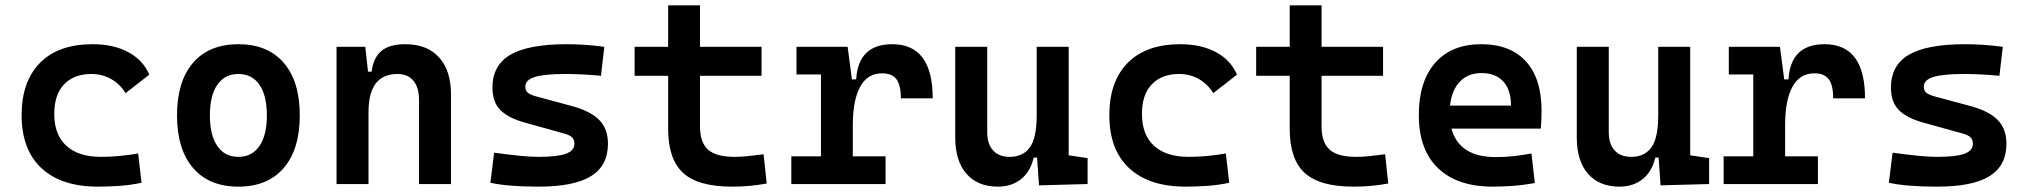

<svg xmlns="http://www.w3.org/2000/svg" viewBox="-20 -694 7657 724"><path d="M349.1 9.8Q211.4 9.8 136.5 -59.8Q61.5 -129.4 61.5 -259.8Q61.5 -386.7 130.9 -457Q200.2 -527.3 329.1 -527.3Q407.7 -527.3 463.4 -497.6Q519 -467.8 543 -412.6L453.6 -342.8Q432.1 -377.4 398.7 -396.2Q365.2 -415 325.2 -415Q258.8 -415 221.7 -376Q184.6 -336.9 184.6 -264.6Q184.6 -185.5 230.5 -144Q276.4 -102.5 360.8 -102.5Q396.5 -102.5 431.9 -106Q467.3 -109.4 501 -115.2L513.7 -4.9Q473.6 3.9 431.6 6.8Q389.6 9.8 349.1 9.8Z M878.9 9.8Q768.6 9.8 708 -60.5Q647.5 -130.9 647.5 -258.8Q647.5 -387.2 708 -457.3Q768.6 -527.3 878.9 -527.3Q989.3 -527.3 1049.8 -457.3Q1110.4 -387.2 1110.4 -258.8Q1110.4 -130.9 1049.8 -60.5Q989.3 9.8 878.9 9.8ZM878.9 -102.5Q930.2 -102.5 958.3 -143.3Q986.3 -184.1 986.3 -258.8Q986.3 -334 958.3 -374.5Q930.2 -415 878.9 -415Q827.6 -415 799.6 -374.5Q771.5 -334 771.5 -258.8Q771.5 -184.1 799.6 -143.3Q827.6 -102.5 878.9 -102.5Z M1560.1 0V-317.4Q1560.1 -364.3 1538.8 -389.6Q1517.6 -415 1478.5 -415Q1369.6 -415 1369.6 -271.5V0H1249V-517.6H1357.4L1367.7 -423.8H1381.3Q1387.7 -476.1 1418 -501.7Q1448.2 -527.3 1508.8 -527.3Q1590.8 -527.3 1635.7 -477.5Q1680.7 -427.7 1680.7 -336.9V0Z M2010.7 9.8Q1894.5 9.8 1829.1 -4.9L1843.3 -118.2Q1900.4 -110.4 1941.4 -106.4Q1982.4 -102.5 2010.7 -102.5Q2082 -102.5 2114 -114.3Q2146 -126 2146 -151.4Q2146 -168 2136.7 -176.5Q2127.4 -185.1 2107.4 -190.4L1958.5 -231.9Q1896.5 -249 1866.7 -279.1Q1836.9 -309.1 1836.9 -363.8Q1836.9 -448.2 1905 -487.8Q1973.1 -527.3 2117.2 -527.3Q2151.9 -527.3 2186.5 -524.9Q2221.2 -522.5 2258.8 -517.6L2246.1 -408.2Q2203.6 -412.1 2171.6 -413.6Q2139.6 -415 2114.3 -415Q2033.2 -415 1997.1 -403.8Q1960.9 -392.6 1960.9 -367.7Q1960.9 -351.1 1971.7 -343.3Q1982.4 -335.4 2004.9 -329.6L2129.9 -295.9Q2202.6 -277.3 2237.5 -243.7Q2272.5 -210 2272.5 -151.9Q2272.5 -69.3 2208.7 -29.8Q2145 9.8 2010.7 9.8Z M2740.2 9.8Q2612.3 9.8 2555.9 -42Q2499.5 -93.8 2499.5 -207.5V-408.2H2373V-517.6H2499.5V-673.8H2619.6V-517.6H2851.6V-408.2H2619.6V-217.3Q2619.6 -156.7 2650.1 -129.6Q2680.7 -102.5 2750 -102.5Q2772.9 -102.5 2799.3 -105.2Q2825.7 -107.9 2859.4 -112.3L2871.1 -2Q2838.4 3.9 2807.1 6.8Q2775.9 9.8 2740.2 9.8Z M3195.8 -222.7V-104.5H3319.3V0H2963.9V-104.5H3075.7V-413.1H2983.4V-517.6H3176.3L3192.4 -394.5H3208.5Q3216.3 -527.3 3344.7 -527.3Q3497.1 -527.3 3497.1 -323.2H3377Q3377 -373.5 3360.1 -395.5Q3343.3 -417.5 3306.2 -417.5Q3251 -417.5 3223.4 -366.7Q3195.8 -315.9 3195.8 -222.7Z M3743.2 9.8Q3666.5 9.8 3624.3 -38.8Q3582 -87.4 3582 -175.8V-517.6H3702.6V-195.3Q3702.6 -150.9 3724.9 -126.7Q3747.1 -102.5 3787.1 -102.5Q3837.9 -102.5 3863.5 -138.4Q3889.2 -174.3 3889.2 -258.8V-517.6H4009.8V-108.4L4081.1 -97.7V0L3897.9 4.9L3890.6 -99.6H3877.9Q3865.7 -46.9 3830.3 -18.6Q3794.9 9.8 3743.2 9.8Z M4450.7 9.8Q4313 9.8 4238 -59.8Q4163.1 -129.4 4163.1 -259.8Q4163.1 -386.7 4232.4 -457Q4301.8 -527.3 4430.7 -527.3Q4509.3 -527.3 4564.9 -497.6Q4620.6 -467.8 4644.5 -412.6L4555.2 -342.8Q4533.7 -377.4 4500.2 -396.2Q4466.8 -415 4426.8 -415Q4360.4 -415 4323.2 -376Q4286.1 -336.9 4286.1 -264.6Q4286.1 -185.5 4332 -144Q4377.9 -102.5 4462.4 -102.5Q4498 -102.5 4533.4 -106Q4568.8 -109.4 4602.5 -115.2L4615.2 -4.9Q4575.2 3.9 4533.2 6.8Q4491.2 9.8 4450.7 9.8Z M5084 9.8Q4956.1 9.8 4899.7 -42Q4843.3 -93.8 4843.3 -207.5V-408.2H4716.8V-517.6H4843.3V-673.8H4963.4V-517.6H5195.3V-408.2H4963.4V-217.3Q4963.4 -156.7 4993.9 -129.6Q5024.4 -102.5 5093.8 -102.5Q5116.7 -102.5 5143.1 -105.2Q5169.4 -107.9 5203.1 -112.3L5214.8 -2Q5182.1 3.9 5150.9 6.8Q5119.6 9.8 5084 9.8Z M5608.9 9.8Q5475.1 9.8 5402.6 -59.8Q5330.1 -129.4 5330.1 -259.8Q5330.1 -386.7 5391.8 -457Q5453.6 -527.3 5565.9 -527.3Q5674.3 -527.3 5733.6 -462.9Q5793 -398.4 5793 -275.9Q5793 -240.7 5790 -209H5453.1Q5482.4 -101.6 5620.6 -101.6Q5654.8 -101.6 5687.7 -105.2Q5720.7 -108.9 5754.9 -115.2L5767.6 -3.9Q5719.2 4.9 5679.4 7.3Q5639.6 9.8 5608.9 9.8ZM5447.8 -295.9H5677.7Q5677.7 -355.5 5648.4 -387Q5619.1 -418.5 5566.9 -418.5Q5516.1 -418.5 5485.4 -386.7Q5454.6 -355 5447.8 -295.9Z M6086.9 9.8Q6010.3 9.8 5968 -38.8Q5925.8 -87.4 5925.8 -175.8V-517.6H6046.4V-195.3Q6046.4 -150.9 6068.6 -126.7Q6090.8 -102.5 6130.9 -102.5Q6181.6 -102.5 6207.3 -138.4Q6232.9 -174.3 6232.9 -258.8V-517.6H6353.5V-108.4L6424.8 -97.7V0L6241.7 4.9L6234.4 -99.6H6221.7Q6209.5 -46.9 6174.1 -18.6Q6138.7 9.8 6086.9 9.8Z M6711.4 -222.7V-104.5H6835V0H6479.5V-104.5H6591.3V-413.1H6499V-517.6H6691.9L6708 -394.5H6724.1Q6731.9 -527.3 6860.4 -527.3Q7012.7 -527.3 7012.7 -323.2H6892.6Q6892.6 -373.5 6875.7 -395.5Q6858.9 -417.5 6821.8 -417.5Q6766.6 -417.5 6739 -366.7Q6711.4 -315.9 6711.4 -222.7Z M7284.2 9.8Q7168 9.8 7102.5 -4.9L7116.7 -118.2Q7173.8 -110.4 7214.8 -106.4Q7255.9 -102.5 7284.2 -102.5Q7355.5 -102.5 7387.5 -114.3Q7419.4 -126 7419.4 -151.4Q7419.4 -168 7410.2 -176.5Q7400.9 -185.1 7380.9 -190.4L7231.9 -231.9Q7169.9 -249 7140.1 -279.1Q7110.4 -309.1 7110.4 -363.8Q7110.4 -448.2 7178.5 -487.8Q7246.6 -527.3 7390.6 -527.3Q7425.3 -527.3 7460 -524.9Q7494.6 -522.5 7532.2 -517.6L7519.5 -408.2Q7477.1 -412.1 7445.1 -413.6Q7413.1 -415 7387.7 -415Q7306.6 -415 7270.5 -403.8Q7234.4 -392.6 7234.4 -367.7Q7234.4 -351.1 7245.1 -343.3Q7255.9 -335.4 7278.3 -329.6L7403.3 -295.9Q7476.1 -277.3 7511 -243.7Q7545.9 -210 7545.9 -151.9Q7545.9 -69.3 7482.2 -29.8Q7418.5 9.8 7284.2 9.8Z"/></svg>

Font: Cascadia Mono PL SemiBold
Style: Regular
Weight: 600
Monospace: yes
Designer: Aaron Bell
Foundry: Saja Typeworks
Version: Version 2404.023; ttfautohint (v1.8.4)